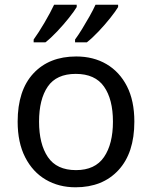

<svg xmlns="http://www.w3.org/2000/svg" viewBox="-20 -786 645 816"><path d="M551 -269Q551 -136 483.5 -63Q416 10 301 10Q230 10 174.5 -22.5Q119 -55 87 -117.5Q55 -180 55 -269Q55 -402 122 -474Q189 -546 304 -546Q377 -546 432.5 -513.5Q488 -481 519.5 -419.5Q551 -358 551 -269ZM146 -269Q146 -174 183.5 -118.5Q221 -63 303 -63Q384 -63 422 -118.5Q460 -174 460 -269Q460 -364 422 -418Q384 -472 302 -472Q220 -472 183 -418Q146 -364 146 -269ZM482 -756Q472 -739 449 -710Q426 -681 399 -652.5Q372 -624 349 -606H299V-618Q313 -637 329 -663Q345 -689 360.5 -716.5Q376 -744 386 -766H482ZM306 -756Q296 -739 273 -710Q250 -681 223 -652.5Q196 -624 173 -606H123V-618Q144 -647 169 -689.5Q194 -732 210 -766H306Z"/></svg>

Font: Noto Sans Tifinagh APT
Style: Regular
Weight: 400
Designer: JamraPatel
Foundry: JamraPatel LLC
Version: Version 2.006; ttfautohint (v1.8.4.7-5d5b)